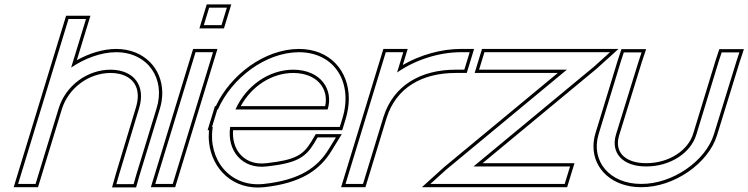

<svg xmlns="http://www.w3.org/2000/svg" viewBox="-20 -822 3426 879"><path d="M603.3 -20 591.7 21H512.7L524 -19L616.7 -326C648.5 -430 593.4 -502 486.8 -503C379.8 -503 280.5 -430 248.7 -326L236.4 -286L155.1 -20L142.9 20H62.9L75.1 -20L156.4 -286L168.7 -326L281.5 -695L293.7 -735H373.7L361.5 -695L305.7 -512.6C368.8 -555.4 442.5 -582.5 511.2 -583C657.3 -583 739.1 -461 696.8 -326ZM617.7 -15.8 711.1 -321.6C719 -346.8 722.9 -371.9 722.9 -396C723 -508.6 639.1 -598 511.2 -598C450.9 -597.6 387.8 -577.6 331.7 -546.3L394 -750H282.6L42.6 35H154L263 -321.6C292.9 -419.2 386.6 -488 486.7 -488C505.3 -487.8 522.1 -485.3 536.7 -480.9C598 -462.2 626.4 -409 602.3 -330.3L509.6 -23.2L492.9 36H603.1Z M953.2 -707H913.2L937.6 -787H977.6H978.6H1018.6L994.2 -707H954.2ZM863 -543 875.2 -583H955.2L943 -543L783.1 -20L770.9 20H690.9L703.1 -20ZM892.9 -692H1005.3L1038.9 -802H926.5ZM864.1 -598 670.6 35H782L975.5 -598Z M1058.1 -321H1480.1C1507.7 -411 1449.5 -502 1323.3 -503C1211.2 -503 1106.6 -429.5 1058.1 -321ZM953.8 -241H950.7L962.9 -281L975.1 -321H977.7C1040.3 -464.5 1195.8 -582.1 1347.7 -583C1514.5 -583 1596.8 -441 1547.9 -281L1535.7 -241H1495.7H1033.8C1017.7 -130.8 1090.4 -46.6 1200.5 -60H1201.6C1336.2 -75 1377.6 -100 1417.4 -165L1434 -193H1518L1486.1 -141C1433.5 -54 1351.4 2 1188.7 20C1030.4 37.4 930.9 -94.1 953.8 -241ZM1082.2 -336C1132.5 -428.4 1225.3 -488 1323.2 -488C1338.8 -487.9 1353.3 -486.3 1366.5 -483.5C1448.2 -465.9 1483.1 -402.1 1468.6 -336ZM936.8 -226C935 -206.3 935.1 -188.1 937.1 -169.8C950.5 -46.6 1049 50.5 1190.3 34.9C1356 16.6 1443.8 -42 1498.9 -133.2L1544.8 -208H1425.5L1404.6 -172.7C1367.5 -112.2 1332.5 -89.8 1200.8 -75H1199.6L1198.7 -74.9C1187.2 -73.5 1176.3 -73.3 1165.9 -74C1089.1 -79.9 1040.5 -142.7 1047.2 -226H1546.8L1562.3 -276.6C1572 -308.6 1576.8 -340.1 1576.9 -370.1C1577.2 -497.6 1490.8 -598 1347.7 -598C1191.2 -597.1 1035.2 -479.7 968 -336H964L930.4 -226Z M1797.8 -490C1883.6 -549.8 1992.5 -583 2090.2 -583H2130.2L2105.8 -503H2065.8C1908.3 -503 1781.4 -432.5 1735.7 -286.8L1734.2 -282L1722 -242L1654.1 -20L1641.9 20H1561.9L1574.1 -20L1642 -242L1654.2 -282C1654.6 -283.3 1655 -284.6 1655.4 -285.9L1734 -543L1746.2 -583H1826.2L1814 -543ZM1824 -524.5 1846.5 -598H1735.1L1641.1 -290.3C1640.6 -288.9 1640.3 -287.6 1639.9 -286.4L1541.6 35H1653L1750 -282.3C1793.4 -420.6 1912.7 -488 2065.8 -488H2116.9L2150.5 -598H2090.2C2001.9 -598 1905.4 -571.6 1824 -524.5Z M2213.3 -503H2173.3L2197.8 -583H2237.8H2689.7H2729.7H2772.7L2700.8 -518L2147.8 -60H2549.8H2589.8L2565.3 20H2525.3H2033.4H1993.4H1950.4L2022.3 -45L2575.3 -503ZM2153.1 -488H2533.7L2012.5 -56.3L1911.5 35H2576.4L2610.1 -75H2189.4L2710.6 -506.7L2811.6 -598H2186.7Z M2823 -543 2835.9 -582H2917.2L2903.9 -542L2800.3 -207C2774 -121 2832.1 -59 2939.3 -60C3047.4 -60 3143 -121 3168.3 -207L3271 -543L3283.9 -582H3364.9L3351.7 -542L3248.3 -207C3211.6 -87 3060.6 21 2914.9 20C2770 20 2684 -85 2720.3 -207ZM2808.7 -547.6 2705.9 -211.3C2699.9 -191.1 2697 -171.3 2697 -152C2696.9 -45.4 2786.2 35 2914.8 35C3067 36 3223.6 -75.1 3262.6 -202.6L3366 -537.4L3385.7 -597H3273.1L3256.7 -547.6L3153.9 -211.3C3131 -133.3 3042.5 -75 2939.3 -75C2916.4 -74.8 2896.5 -77.6 2879.5 -82.7C2821.6 -100.2 2796.6 -143.5 2814.6 -202.6L2918.1 -537.4L2938.1 -597H2825.1Z"/></svg>

Font: Nordica Plus
Style: NordicaClassicLtExtOblOl
Weight: 300
Version: Version 1.01